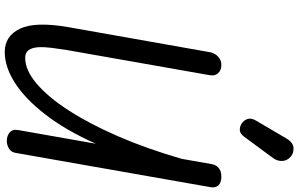

<svg xmlns="http://www.w3.org/2000/svg" viewBox="-250 -1032 1290 831"><g transform="rotate(90 395.5 -616.0)"><path d="M204.5 9Q135.5 9 103.8 -56.8Q72 -122.5 97 -266.5L205.5 -879.5Q207.5 -891.5 214.8 -902.8Q222 -914 234.2 -921.5Q246.5 -929 262.5 -928.5Q284.5 -928 296.8 -914Q309 -900 305 -878.5L196 -259.5Q190.5 -225.5 186.5 -193.5Q182.5 -161.5 184 -135.8Q185.5 -110 196.2 -94.8Q207 -79.5 230 -79.5Q282.5 -79.5 340.8 -128.5Q399 -177.5 457.5 -268Q516 -358.5 569.8 -482.5Q623.5 -606.5 667 -757L690 -888Q693.5 -906 706.8 -917.2Q720 -928.5 743.5 -928.5Q770.5 -928.5 782 -915.5Q793.5 -902.5 789.5 -881L641.5 -39.5Q638.5 -19 622.8 -9.5Q607 0 589 0Q567.5 0 552.8 -12.2Q538 -24.5 542.5 -50L601.5 -385Q543 -254.5 475.2 -167Q407.5 -79.5 338.2 -35.2Q269 9 204.5 9ZM515.5 -1015.5Q500.5 -1025 494.8 -1041.2Q489 -1057.5 501.5 -1078.5L578.5 -1209.5Q596 -1239.5 619.5 -1240.8Q643 -1242 658.5 -1228Q675.5 -1212.5 676.2 -1191.8Q677 -1171 664 -1153L571.5 -1027.5Q558 -1009.5 543.8 -1008.5Q529.5 -1007.5 515.5 -1015.5Z"/></g></svg>

Font: Edu AU VIC WA NT Pre Medium
Style: Regular
Weight: 500
Designer: Tina and Corey Anderson, Eben Sorkin, Mirko Velimirovic
Foundry: Google for Education
Version: Version 1.001